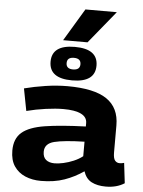

<svg xmlns="http://www.w3.org/2000/svg" viewBox="-65 -1059 835 1120"><g transform="rotate(5 353.0 -499.5)"><path d="M36 -152Q36 -222 78.5 -258.5Q121 -295 212.5 -309.5Q304 -324 451 -329V-349Q451 -384 415.5 -401.5Q380 -419 312 -419Q268 -419 209.5 -411Q151 -403 97 -389L72 -519Q130 -534 196 -544Q262 -554 324 -554Q481 -554 554.5 -504Q628 -454 628 -351V-193Q628 -158 638.5 -145.5Q649 -133 665 -133Q671 -133 678.5 -134Q686 -135 692 -137L706 -19Q661 10 597 10Q547 10 513.5 -7.5Q480 -25 466 -68Q414 -32 354.5 -11Q295 10 217 10Q166 10 125 -7.5Q84 -25 60 -60.5Q36 -96 36 -152ZM219 -161Q219 -129 237.5 -114Q256 -99 288 -99Q310 -99 339.5 -105.5Q369 -112 398.5 -124.5Q428 -137 451 -155V-240Q331 -237 275 -223Q219 -209 219 -161ZM347 -590Q213 -590 213 -688Q213 -786 347 -786Q482 -786 482 -688Q482 -590 347 -590ZM347 -654Q388 -654 388 -688Q388 -722 347 -722Q307 -722 307 -688Q307 -654 347 -654ZM275 -819 389 -1009H573L418 -819Z"/></g></svg>

Font: Georama Extended
Style: Bold
Weight: 700
Width: 7
Designer: Jean-Baptiste Levee
Foundry: Production Type
Version: Version 1.000